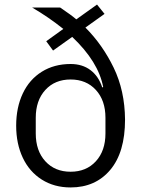

<svg xmlns="http://www.w3.org/2000/svg" viewBox="-20 -810 623 843"><path d="M51 -258Q51 -338 80 -399.5Q109 -461 163.5 -495Q218 -529 290 -529Q342 -529 377.5 -502Q413 -475 429 -426L433 -428Q412 -539 297 -648L213 -588L183 -629L258 -683Q193 -735 121 -777H244Q293 -744 315 -725L406 -790L439 -749L355 -689Q430 -614 479 -513Q528 -412 529 -285Q529 -141 464 -64Q399 13 290 13Q218 13 163.5 -21.5Q109 -56 80 -117.5Q51 -179 51 -258ZM443 -224V-293Q443 -369 401 -415Q359 -461 290 -461Q221 -461 179 -415Q137 -369 137 -293V-224Q137 -148 179 -102Q221 -56 290 -56Q359 -56 401 -102Q443 -148 443 -224Z"/></svg>

Font: IBM Plex Sans JP
Style: Regular
Weight: 400
Designer: Mike Abbink; Paul van der Laan; Pieter van Rosmalen; Wujin Sim; Yejin Wi; Jinhee Kim; Boomi Park; Yona Kim; Kichan Ma
Foundry: Sandoll Inc.
Version: Version 1.001